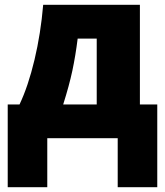

<svg xmlns="http://www.w3.org/2000/svg" viewBox="-20 -573 684 796"><path d="M381 -140H242Q267 -219 280 -280Q293 -341 302 -413H381ZM159 -553Q149 -434 123 -325Q97 -216 61 -140H12V203H176V0H468V203H632V-140H560V-553Z"/></svg>

Font: Noto Sans UI SemiCondensed Black
Style: Regular
Weight: 900
Width: 4
Designer: Monotype Design Team
Foundry: Monotype Imaging Inc.
Version: 1.001